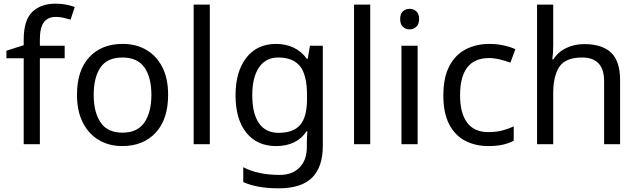

<svg xmlns="http://www.w3.org/2000/svg" viewBox="-20 -785 3476 1045"><path d="M332 -468H197V0H109V-468H15V-509L109 -539V-570Q109 -674 155 -719.5Q201 -765 283 -765Q315 -765 341.5 -759.5Q368 -754 387 -747L364 -678Q348 -683 327 -688Q306 -693 284 -693Q240 -693 218.5 -663.5Q197 -634 197 -571V-536H332Z M895 -269Q895 -136 827.5 -63Q760 10 645 10Q574 10 518.5 -22.5Q463 -55 431 -117.5Q399 -180 399 -269Q399 -402 466 -474Q533 -546 648 -546Q721 -546 776.5 -513.5Q832 -481 863.5 -419.5Q895 -358 895 -269ZM490 -269Q490 -174 527.5 -118.5Q565 -63 647 -63Q728 -63 766 -118.5Q804 -174 804 -269Q804 -364 766 -418Q728 -472 646 -472Q564 -472 527 -418Q490 -364 490 -269Z M1122 0H1034V-760H1122Z M1482 -546Q1535 -546 1577.5 -526Q1620 -506 1650 -465H1655L1667 -536H1737V9Q1737 124 1678.5 182Q1620 240 1497 240Q1379 240 1304 206V125Q1383 167 1502 167Q1571 167 1610.5 126.5Q1650 86 1650 16V-5Q1650 -17 1651 -39.5Q1652 -62 1653 -71H1649Q1595 10 1483 10Q1379 10 1320.5 -63Q1262 -136 1262 -267Q1262 -395 1320.5 -470.5Q1379 -546 1482 -546ZM1494 -472Q1427 -472 1390 -418.5Q1353 -365 1353 -266Q1353 -167 1389.5 -114.5Q1426 -62 1496 -62Q1577 -62 1614 -105.5Q1651 -149 1651 -246V-267Q1651 -377 1613 -424.5Q1575 -472 1494 -472Z M1995 0H1907V-760H1995Z M2210 -737Q2230 -737 2245.5 -723.5Q2261 -710 2261 -681Q2261 -653 2245.5 -639Q2230 -625 2210 -625Q2188 -625 2173 -639Q2158 -653 2158 -681Q2158 -710 2173 -723.5Q2188 -737 2210 -737ZM2253 -536V0H2165V-536Z M2638 10Q2567 10 2511.5 -19Q2456 -48 2424.5 -109Q2393 -170 2393 -265Q2393 -364 2426 -426Q2459 -488 2515.5 -517Q2572 -546 2644 -546Q2685 -546 2723 -537.5Q2761 -529 2785 -517L2758 -444Q2734 -453 2702 -461Q2670 -469 2642 -469Q2484 -469 2484 -266Q2484 -169 2522.5 -117.5Q2561 -66 2637 -66Q2681 -66 2714.5 -75Q2748 -84 2776 -97V-19Q2749 -5 2716.5 2.5Q2684 10 2638 10Z M2991 -537Q2991 -497 2986 -462H2992Q3018 -503 3062.5 -524Q3107 -545 3159 -545Q3257 -545 3306 -498.5Q3355 -452 3355 -349V0H3268V-343Q3268 -472 3148 -472Q3058 -472 3024.5 -421.5Q2991 -371 2991 -277V0H2903V-760H2991Z"/></svg>

Font: Noto Sans Tifinagh Ahaggar
Style: Regular
Weight: 400
Designer: JamraPatel
Foundry: JamraPatel LLC
Version: Version 2.006; ttfautohint (v1.8.4.7-5d5b)